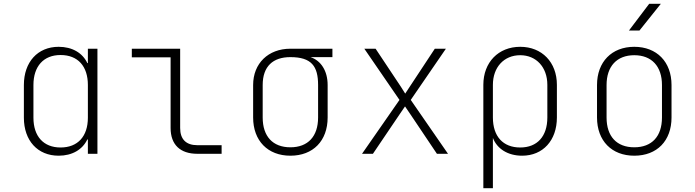

<svg xmlns="http://www.w3.org/2000/svg" viewBox="-20 -805 3640 1005"><path d="M287 10C358 10 412 -22 437 -75H440V0H490V-550H440V-475H437C412 -528 358 -560 287 -560C177 -560 105 -480 105 -360V-189C105 -69 177 10 287 10ZM297 -33C208 -33 155 -91 155 -189V-360C155 -458 208 -517 297 -517C388 -517 440 -458 440 -360V-189C440 -91 387 -33 297 -33Z M1013 0H1140V-45H1013C954 -45 923 -76 923 -135V-550H670V-505H873V-135C873 -48 923 0 1013 0Z M1500 10C1619 10 1695 -68 1695 -190V-360C1695 -434 1660 -488 1605 -506H1720V-550H1500C1384 -550 1305 -473 1305 -360V-190C1305 -68 1382 10 1500 10ZM1500 -34C1408 -34 1355 -91 1355 -190V-360C1355 -458 1409 -506 1500 -506C1611 -506 1645 -458 1645 -360V-190C1645 -91 1592 -34 1500 -34Z M1875 0H1932L2074 -210C2082 -222 2094 -239 2100 -248C2106 -239 2118 -222 2126 -210L2267 0H2325L2130 -282L2314 -550H2256L2124 -350C2117 -340 2107 -324 2101 -315C2095 -324 2086 -339 2079 -350L1946 -550H1887L2071 -282Z M2510 180H2560V-83C2582 -26 2638 10 2713 10C2822 10 2895 -70 2895 -190V-361C2895 -479 2817 -560 2703 -560C2589 -560 2510 -479 2510 -361ZM2703 -33C2613 -33 2560 -91 2560 -190V-361C2560 -453 2618 -516 2703 -516C2787 -516 2845 -453 2845 -361V-190C2845 -91 2792 -33 2703 -33Z M3272 -645H3327L3439 -785H3378ZM3300 10C3419 10 3495 -68 3495 -190V-360C3495 -481 3418 -560 3300 -560C3182 -560 3105 -481 3105 -360V-190C3105 -68 3182 10 3300 10ZM3300 -34C3208 -34 3155 -91 3155 -190V-360C3155 -458 3209 -516 3300 -516C3391 -516 3445 -458 3445 -360V-190C3445 -91 3392 -34 3300 -34Z"/></svg>

Font: JetBrains Mono Thin
Style: Regular
Weight: 100
Monospace: yes
Designer: Philipp Nurullin, Konstantin Bulenkov
Foundry: JetBrains
Version: Version 2.305